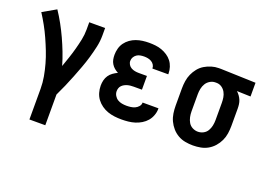

<svg xmlns="http://www.w3.org/2000/svg" viewBox="-107 -788 1715 1262"><g transform="rotate(20 750.0 -156.5)"><path d="M179 215V0Q179 -42 171.5 -84Q164 -126 152.5 -167Q141 -208 125.5 -247.5Q110 -287 92.5 -326Q75 -365 54.5 -402Q34 -439 11 -475L104 -528Q130 -489 152.5 -448Q175 -407 194.5 -364.5Q214 -322 231 -278Q248 -234 261 -189Q273 -223 284.5 -257Q296 -291 305.5 -326Q315 -361 322.5 -396.5Q330 -432 330 -468V-520H441V-468Q441 -427 432 -386.5Q423 -346 411.5 -306.5Q400 -267 385.5 -228Q371 -189 356 -151Q341 -113 324.5 -75Q308 -37 290 0V215Z M747 8Q722 8 697.5 5Q673 2 650 -6Q627 -14 606.5 -28.5Q586 -43 571.5 -62.5Q557 -82 550 -106Q543 -130 543 -155Q543 -174 547.5 -192.5Q552 -211 562.5 -226.5Q573 -242 588.5 -253Q604 -264 621 -272Q607 -279 594.5 -289.5Q582 -300 573.5 -314Q565 -328 562 -343.5Q559 -359 559 -376Q559 -398 565 -420.5Q571 -443 584.5 -461.5Q598 -480 617 -493.5Q636 -507 657.5 -514.5Q679 -522 701.5 -525Q724 -528 747 -528Q769 -528 791.5 -525.5Q814 -523 835 -515.5Q856 -508 875 -495.5Q894 -483 907.5 -465.5Q921 -448 928 -426Q935 -404 935 -382V-376H824V-378Q824 -391 816.5 -402.5Q809 -414 797.5 -420.5Q786 -427 773 -429.5Q760 -432 747 -432Q733 -432 719.5 -429.5Q706 -427 695 -419.5Q684 -412 677 -400Q670 -388 670 -374Q670 -360 677.5 -348Q685 -336 697 -329.5Q709 -323 722.5 -320.5Q736 -318 750 -318H807V-222H750Q739 -222 728 -221Q717 -220 706.5 -217Q696 -214 686.5 -209Q677 -204 669 -196Q661 -188 657.5 -177.5Q654 -167 654 -156Q654 -140 662.5 -125.5Q671 -111 684.5 -102.5Q698 -94 714.5 -91Q731 -88 747 -88Q762 -88 777 -90Q792 -92 805.5 -98Q819 -104 829.5 -116Q840 -128 840 -143V-144H951V-140Q951 -117 942.5 -94Q934 -71 919 -53.5Q904 -36 883.5 -23.5Q863 -11 840.5 -4Q818 3 794.5 5.5Q771 8 747 8Z M1246 8Q1219 8 1192 3Q1165 -2 1141.5 -15.5Q1118 -29 1100 -49.5Q1082 -70 1070.5 -94.5Q1059 -119 1055 -146Q1051 -173 1051 -200V-320Q1051 -346 1055 -372Q1059 -398 1069.5 -421.5Q1080 -445 1096.5 -465.5Q1113 -486 1135.5 -499.5Q1158 -513 1183 -520.5Q1208 -528 1234 -528H1250L1493 -520V-424L1397 -427Q1408 -417 1417 -404.5Q1426 -392 1431.5 -378.5Q1437 -365 1439 -350Q1441 -335 1441 -320V-200Q1441 -173 1437 -146Q1433 -119 1421.5 -94.5Q1410 -70 1392 -49.5Q1374 -29 1350.5 -15.5Q1327 -2 1300 3Q1273 8 1246 8ZM1246 -88Q1266 -88 1284 -97.5Q1302 -107 1312 -124Q1322 -141 1326 -160.5Q1330 -180 1330 -200V-320Q1330 -339 1327 -357.5Q1324 -376 1315 -392.5Q1306 -409 1290.5 -420Q1275 -431 1256 -432H1244Q1225 -432 1207.5 -421.5Q1190 -411 1180 -394.5Q1170 -378 1166 -358.5Q1162 -339 1162 -320V-200Q1162 -180 1166 -160.5Q1170 -141 1180 -124Q1190 -107 1208 -97.5Q1226 -88 1246 -88Z"/></g></svg>

Font: Moesevka
Style: Bold
Weight: 700
Monospace: yes
Designer: Belleve Invis
Foundry: Belleve Invis
Version: Version 32.5.0; ttfautohint (v1.8.4)